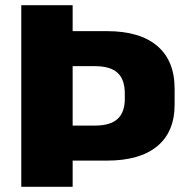

<svg xmlns="http://www.w3.org/2000/svg" viewBox="-20 -720 712 740"><path d="M62 -700H260V-600H392Q519 -600 586 -543Q653 -486 653 -378V-317Q653 -212 586 -156.5Q519 -101 392 -101H260V0H62ZM260 -236H346Q405 -236 433 -261.5Q461 -287 461 -339V-359Q461 -414 433 -439.5Q405 -465 346 -465H260Z"/></svg>

Font: Pathway Extreme 8pt Thin 12pt ExtraBold
Style: Regular
Weight: 800
Version: Version 1.001;gftools[0.9.26]